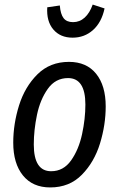

<svg xmlns="http://www.w3.org/2000/svg" viewBox="-20 -809 521 841"><path d="M38 -184Q38 -266 63.5 -347.5Q89 -429 144 -483.5Q199 -538 282 -538Q359 -538 401 -486Q443 -434 443 -343Q443 -262 418 -180.5Q393 -99 338.5 -43.5Q284 12 200 12Q123 12 80.5 -40.5Q38 -93 38 -184ZM354 -351Q354 -467 278 -467Q223 -467 189.5 -420Q156 -373 142 -306Q128 -239 128 -176Q128 -59 204 -59Q258 -59 291.5 -106.5Q325 -154 339.5 -221.5Q354 -289 354 -351ZM187 -777 242 -785Q245 -747 258.5 -729.5Q272 -712 300 -712Q329 -712 351 -732Q373 -752 386 -789L438 -772Q425 -711 387.5 -677.5Q350 -644 298 -644Q244 -644 213.5 -680Q183 -716 187 -777Z"/></svg>

Font: Fira Sans Compressed
Style: Italic
Weight: 400
Width: 1
Italic angle: -8°
Designer: bBox Type GmbH & Carrois Corporate GbR & Edenspiekermann AG
Foundry: bBox Type GmbH & Carrois Corporate GbR & Edenspiekermann AG
Version: Version 4.301